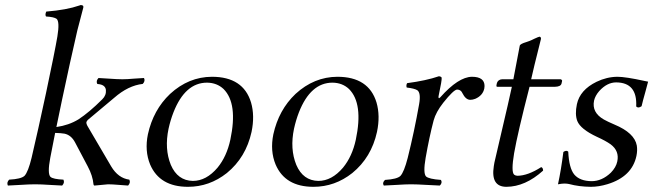

<svg xmlns="http://www.w3.org/2000/svg" viewBox="-20 -718 2545 748"><path d="M103 -103Q127.4 -206.5 159.2 -355Q193.8 -518.1 203.6 -576.2Q212.9 -633.3 200.7 -644.5Q190.9 -651.9 159.2 -653.8Q154.8 -661.1 160.2 -672.9Q239.3 -679.2 290 -696.8Q292 -697.8 293.5 -698.2Q304.7 -698.2 304.7 -692.4Q304.7 -690.4 304.7 -689Q304.7 -689 281.7 -601.1Q281.2 -599.6 281.2 -599.1Q252.4 -474.6 221.7 -329.1Q210.4 -277.3 199.7 -223.1Q248 -230 285.6 -252.9Q327.6 -280.3 378.4 -331.1Q394.5 -346.7 392.6 -367.7Q390.1 -388.2 361.3 -390.6Q359.9 -390.6 358.9 -391.1Q353 -402.8 363.8 -414.1Q378.9 -413.6 404.8 -411.6Q437.5 -409.2 457 -409.2Q475.6 -409.2 501.5 -411.6Q525.4 -413.6 541 -414.1Q546.9 -402.3 536.1 -391.1Q479.5 -384.8 424.8 -336.9L322.3 -251Q317.4 -246.1 316.4 -241.2Q315.9 -236.3 320.3 -228L413.1 -69.8Q440.4 -23.9 483.9 -18.1Q489.7 -6.3 479 4.9Q466.3 4.4 444.8 2.4Q417 0 400.9 0Q397.9 0 354 4.4Q350.1 4.9 347.2 4.9Q344.7 3.4 344.2 0Q341.3 -33.2 321.8 -69.8L272.5 -163.1Q257.3 -191.9 231 -197.3Q216.8 -199.7 194.8 -200.2Q182.1 -136.7 175.8 -103Q164.1 -41 176.8 -28.8Q187 -20 227.1 -18.1Q232.9 -6.3 222.2 4.9Q204.1 4.4 174.8 2.4Q139.6 0 116.9 0Q94.2 0 58.1 2.4Q28.3 4.4 10.7 4.9Q4.9 -6.8 15.6 -18.1Q62.5 -20.5 75.7 -33.2Q89.8 -48.8 103 -103Z M556.2 -194.8Q577.1 -290 642.6 -352.1Q714.8 -418.5 805.7 -418.9Q927.7 -418.9 958 -318.8Q973.1 -267.1 960 -204.1Q938 -104.5 863.8 -43.9Q795.9 9.8 712.4 9.8Q602.1 9.8 564.9 -77.1Q543 -130.4 556.2 -194.8ZM786.6 -396Q701.2 -396 655.8 -280.3Q644 -250 636.7 -216.8Q620.1 -138.2 645.5 -75.7Q671.9 -14.2 731.4 -13.2Q783.7 -13.2 827.6 -64.9Q863.3 -108.4 877.4 -173.8Q907.2 -314.9 851.1 -371.1Q825.2 -395.5 786.6 -396Z M1044.9 -194.8Q1065.9 -290 1131.3 -352.1Q1203.6 -418.5 1294.4 -418.9Q1416.5 -418.9 1446.8 -318.8Q1461.9 -267.1 1448.7 -204.1Q1426.8 -104.5 1352.5 -43.9Q1284.7 9.8 1201.2 9.8Q1090.8 9.8 1053.7 -77.1Q1031.7 -130.4 1044.9 -194.8ZM1275.4 -396Q1189.9 -396 1144.5 -280.3Q1132.8 -250 1125.5 -216.8Q1108.9 -138.2 1134.3 -75.7Q1160.6 -14.2 1220.2 -13.2Q1272.5 -13.2 1316.4 -64.9Q1352.1 -108.4 1366.2 -173.8Q1396 -314.9 1339.8 -371.1Q1314 -395.5 1275.4 -396Z M1612.8 -312Q1620.6 -356.4 1605.5 -366.7Q1594.2 -373.5 1564.5 -377Q1561.5 -385.3 1565.9 -394Q1640.1 -403.8 1689.9 -420.9Q1699.2 -419.9 1700.7 -415Q1701.7 -404.8 1689.5 -348.1Q1686.5 -335 1690.9 -335.4Q1693.4 -336.9 1695.3 -338.9Q1765.6 -418 1818.4 -418.9Q1867.7 -418.9 1867.7 -382.8Q1867.7 -377.4 1866.7 -373Q1860.8 -345.7 1831.5 -333Q1821.3 -329.1 1812 -329.1Q1794.4 -329.1 1781.2 -355.5Q1779.3 -358.9 1778.8 -359.9Q1772.9 -368.7 1760.7 -369.1Q1747.1 -368.2 1707 -317.9Q1678.2 -281.2 1669.4 -249Q1652.8 -186 1638.2 -103Q1627.9 -43.5 1639.6 -30.8Q1650.4 -20.5 1697.8 -17.1Q1704.6 -5.9 1693.4 4.9Q1675.3 4.4 1642.6 2.4Q1603 0 1581.5 0Q1560.5 0 1523.9 2.4Q1492.7 4.4 1475.1 4.9Q1468.3 -6.3 1480 -17.1Q1527.3 -20 1540 -32.7Q1554.2 -47.9 1568.4 -103Q1594.2 -206.5 1612.8 -312Z M1936 -409.2H1980Q1983.9 -426.8 2004.9 -540Q2006.3 -546.9 2030.8 -554.2Q2037.6 -556.6 2042 -558.1Q2048.8 -560.5 2062.5 -567.4Q2078.1 -574.7 2082.5 -575.2Q2088.4 -573.2 2087.4 -565.9Q2086.9 -564 2062.5 -465.8L2049.3 -409.2H2164.1Q2169.9 -407.2 2169.9 -402.8L2167.5 -392.1Q2164.1 -380.4 2142.1 -379.9H2043Q1996.6 -199.7 1982.9 -121.1Q1970.7 -48.8 1982.9 -37.6Q1988.8 -33.2 1996.1 -33.2Q2036.6 -33.7 2088.4 -66.9Q2095.2 -64.5 2095.7 -55.2Q2095.7 -53.7 2095.7 -53.2Q2026.4 9.3 1953.1 9.8Q1891.1 9.8 1903.8 -70.8Q1905.3 -78.1 1906.2 -85Q1912.1 -111.3 1933.1 -200.7Q1962.9 -327.1 1974.1 -379.9H1918Q1913.6 -379.9 1914.1 -383.8Q1914.6 -385.3 1914.1 -386.2L1916 -395Q1920.9 -408.2 1936 -409.2Z M2174.8 -126Q2187 -134.3 2193.8 -127Q2196.8 -63 2217.3 -38.1Q2238.8 -12.7 2284.7 -12.2Q2325.2 -12.2 2359.9 -45.4Q2379.9 -65.9 2384.8 -88.9Q2393.6 -129.9 2358.9 -155.8Q2339.8 -169.4 2305.2 -185.1Q2241.7 -214.8 2229 -246.6Q2219.2 -272.5 2227.5 -312Q2239.3 -367.7 2304.2 -399.4Q2343.8 -418.5 2385.3 -418.9Q2417 -418.9 2492.7 -402.3Q2500 -400.9 2504.9 -399.9Q2502 -387.2 2494.6 -361.3Q2483.9 -323.7 2479.5 -304.2Q2466.3 -294.9 2458.5 -303.2Q2463.4 -396.5 2380.4 -397Q2345.2 -397 2314.5 -363.3Q2298.8 -345.2 2294.4 -326.2Q2284.7 -279.8 2332.5 -252.4Q2347.2 -244.1 2373.5 -232.9Q2452.1 -200.2 2460.9 -150.9Q2463.9 -132.3 2459.5 -110.8Q2442.4 -29.8 2346.7 -0.5Q2313 9.8 2281.7 9.8Q2235.4 9.3 2197.3 -1Q2189.5 -2.9 2178.7 -2.9Q2168.9 -2.9 2153.8 0Q2166 -56.2 2174.8 -126Z"/></svg>

Font: Linux Libertine Display Slanted O
Style: Slanted
Weight: 400
Designer: Philipp H. Poll
Foundry: Philipp H. Poll
Version: Version 5.0.9